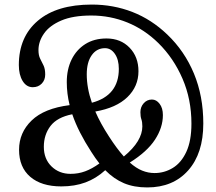

<svg xmlns="http://www.w3.org/2000/svg" viewBox="-20 -801 947 841"><path d="M625 20Q567 20 523 1.5Q479 -17 441 -55.5Q401.5 -19.5 354.5 -2Q307.5 15.5 248.5 15.5Q161.5 15.5 112.5 -26.5Q63.5 -68.5 63.5 -145Q63.5 -220 118.5 -273.2Q173.5 -326.5 285 -340.5Q272.5 -390.5 272.5 -441.5Q272.5 -497 293.5 -540Q314.5 -583 353.5 -607.8Q392.5 -632.5 446.5 -632.5Q508.5 -632.5 547.5 -592.2Q586.5 -552 586.5 -489Q586.5 -422.5 538 -375.5Q489.5 -328.5 397.5 -312.5Q420 -260.5 457.5 -203Q492 -149.5 522.5 -115.5Q564 -150 583.8 -183Q603.5 -216 603.5 -247.5Q603.5 -266.5 599.2 -278.5Q595 -290.5 595 -309.5Q595 -332.5 609.5 -348.8Q624 -365 645.5 -365Q665 -365 679.2 -346.2Q693.5 -327.5 693.5 -297Q693.5 -242.5 659 -189.5Q624.5 -136.5 548.5 -89Q576 -64.5 602.5 -53.8Q629 -43 657 -43Q700 -43 737 -65.5Q774 -88 796.2 -136Q818.5 -184 818.5 -259.5Q818.5 -366 779.5 -456.2Q740.5 -546.5 674 -612Q613 -672 538 -702.5Q463 -733 380 -733Q299.5 -733 248.2 -711Q197 -689 172.8 -654.2Q148.5 -619.5 148.5 -581.5Q148.5 -558.5 156 -543.8Q163.5 -529 170.8 -514Q178 -499 178 -474.5Q178 -450.5 162.8 -434.8Q147.5 -419 123.5 -419Q96 -419 79.2 -446.2Q62.5 -473.5 62.5 -516Q62.5 -639.5 145.8 -710.2Q229 -781 382 -781Q476.5 -781 560 -748.5Q643.5 -716 712.5 -650Q788.5 -577.5 829.5 -478.8Q870.5 -380 870.5 -260Q870.5 -129 804.2 -54.5Q738 20 625 20ZM360 -475.5Q360 -415.5 382.5 -351Q500.5 -382.5 500.5 -499.5Q500.5 -540 483.2 -565Q466 -590 440 -590Q403.5 -590 381.8 -559.2Q360 -528.5 360 -475.5ZM172 -158Q172 -105 205.5 -72.2Q239 -39.5 289 -39.5Q323.5 -39.5 353.5 -50.8Q383.5 -62 415.5 -85Q398 -107 380 -135.5Q351.5 -179.5 330.8 -220.2Q310 -261 296.5 -300.5Q230.5 -287.5 201.2 -249.2Q172 -211 172 -158Z"/></svg>

Font: Fraunces 72pt SuperSoft
Style: Regular
Weight: 400
Version: Version 1.000;[b76b70a41]